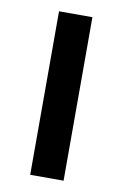

<svg xmlns="http://www.w3.org/2000/svg" viewBox="-67 -565 386 606"><g transform="rotate(10 126.5 -262.0)"><path d="M180 0H73V-524H180Z"/></g></svg>

Font: Shippori Antique
Style: Regular
Weight: 400
Designer: FONTDASU
Foundry: FONTDASU / Google Inc. / but / Adobe
Version: Version 2.001